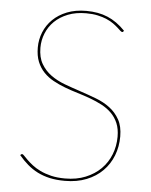

<svg xmlns="http://www.w3.org/2000/svg" viewBox="-52 -751 633 803"><g transform="rotate(5 264.5 -350.0)"><path d="M440 -636Q438.5 -633 435 -633Q431.5 -633 426.5 -637.8Q421.5 -642.5 413.5 -649.8Q405.5 -657 393.8 -665.5Q382 -674 365.5 -681.2Q349 -688.5 327.5 -693.2Q306 -698 278 -698Q235 -698 201.8 -684.8Q168.5 -671.5 146 -649.5Q123.5 -627.5 111.8 -598.5Q100 -569.5 100 -538Q100 -497.5 115.8 -470.5Q131.5 -443.5 157 -425Q182.5 -406.5 215.5 -394.2Q248.5 -382 282.5 -370.8Q316.5 -359.5 349.5 -347Q382.5 -334.5 408 -315.2Q433.5 -296 449.2 -267.8Q465 -239.5 465 -197Q465 -154 450.5 -116.8Q436 -79.5 408.5 -51.8Q381 -24 341 -8Q301 8 250 8Q214.5 8 186.5 1.8Q158.5 -4.5 135.2 -16.2Q112 -28 92.5 -44.8Q73 -61.5 55 -83L57 -85Q58.5 -86.5 59.5 -87.2Q60.5 -88 63 -88Q66 -88 71.8 -81.8Q77.5 -75.5 87.5 -65.8Q97.5 -56 111.5 -45Q125.5 -34 145.5 -24.2Q165.5 -14.5 191.2 -8.2Q217 -2 250 -2Q298.5 -2 336.2 -17.5Q374 -33 400.2 -59.2Q426.5 -85.5 440.2 -120.5Q454 -155.5 454 -195Q454 -228 443.8 -252Q433.5 -276 416 -293.2Q398.5 -310.5 375.2 -322.8Q352 -335 325.5 -344.8Q299 -354.5 271.5 -362.8Q244 -371 217.5 -381Q191 -391 167.8 -403.8Q144.5 -416.5 127 -434.8Q109.5 -453 99.2 -478.2Q89 -503.5 89 -538Q89 -571.5 101.5 -602.2Q114 -633 138 -656.5Q162 -680 197.2 -694Q232.5 -708 278 -708Q329 -708 368.2 -691.5Q407.5 -675 442 -639Z"/></g></svg>

Font: Lato 2
Style: Regular
Weight: 100
Designer: Lukasz Dziedzic with Adam Twardoch and Botio Nikoltchev
Foundry: tyPoland Lukasz Dziedzic
Version: Version 2.015; 2015-08-06; http://www.latofonts.com/